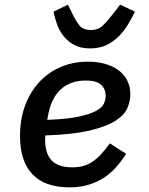

<svg xmlns="http://www.w3.org/2000/svg" viewBox="-20 -793 640 825"><path d="M279 12Q173 12 119.5 -44Q66 -100 66 -209Q66 -280 87.5 -338.5Q109 -397 147.5 -439Q186 -481 239.5 -504.5Q293 -528 358 -528Q397 -528 430 -519Q463 -510 487.5 -492.5Q512 -475 526 -448.5Q540 -422 540 -388Q540 -359 527.5 -329Q515 -299 476 -274Q437 -249 365 -232Q293 -215 175 -211Q174 -204 174 -198.5Q174 -193 174 -191Q174 -167 179.5 -145.5Q185 -124 198 -108Q211 -92 233.5 -83Q256 -74 291 -74Q316 -74 336.5 -79.5Q357 -85 375.5 -97Q394 -109 412.5 -128.5Q431 -148 452 -177L522 -132Q501 -99 477 -72.5Q453 -46 423.5 -27.5Q394 -9 358.5 1.5Q323 12 279 12ZM348 -447Q282 -447 240 -408Q198 -369 185 -289L183 -278Q267 -281 316.5 -291.5Q366 -302 392.5 -316.5Q419 -331 426.5 -348Q434 -365 434 -381Q434 -410 414.5 -428.5Q395 -447 348 -447ZM367 -585Q326 -585 298.5 -600Q271 -615 253 -638Q235 -661 225 -689Q215 -717 210 -743L272 -773L289 -738Q306 -702 322 -683Q338 -664 371 -664Q401 -664 420.5 -682Q440 -700 470 -739L496 -773L560 -743Q547 -716 530 -688Q513 -660 490.5 -637Q468 -614 437.5 -599.5Q407 -585 367 -585Z"/></svg>

Font: IBM Plex Mono Medium
Style: Italic
Weight: 500
Italic angle: -9°
Monospace: yes
Designer: Mike Abbink, Paul van der Laan, Pieter van Rosmalen
Foundry: Bold Monday
Version: Version 2.3